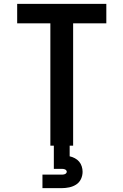

<svg xmlns="http://www.w3.org/2000/svg" viewBox="-20 -755 640 995"><path d="M241 0V-634H69V-735H531V-634H359V0ZM200 220V150H300Q304 150 308 149.5Q312 149 316 147.5Q320 146 323 142.5Q326 139 326 135Q326 131 323 127.5Q320 124 316 122.5Q312 121 308 120.5Q304 120 300 120H259V0H341V55Q355 58 368 65Q381 72 390 82.5Q399 93 403.5 107Q408 121 408 135Q408 155 399.5 173Q391 191 374.5 201.5Q358 212 338.5 216Q319 220 300 220Z"/></svg>

Font: Iosevka Custom Extended
Style: Bold
Weight: 700
Width: 7
Monospace: yes
Designer: Belleve Invis
Foundry: Belleve Invis
Version: Version 11.2.4; ttfautohint (v1.8.4)